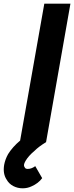

<svg xmlns="http://www.w3.org/2000/svg" viewBox="-63 -770 401 1040"><path d="M165.5 195Q144.5 223.5 107.5 239.5Q85.5 250 59.5 250Q32.5 250 9 237.8Q-14.5 225.5 -27 203Q-48.5 171 -40.5 123Q-35 93 -19 64.5Q5.5 25.5 46 -8.5L177 -750H318.5L186.5 0Q147.5 23.5 124 47Q91.5 74 75 102Q68 115 67.5 120Q65.5 129.5 71 136.5Q74 145 87.5 145Q107.5 145 128 130Z"/></svg>

Font: Russisch Sans ExtraBold
Style: Italic
Weight: 800
Width: 4
Italic angle: -10°
Designer: Michael Sharanda (font) & Cristiano Sobral (main changes)
Foundry: Michael Sharanda
Version: Version 2.00;September 8, 2020;FontCreator 13.0.0.2681 64-bi